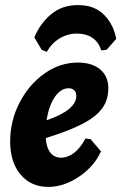

<svg xmlns="http://www.w3.org/2000/svg" viewBox="-20 -723 477 755"><path d="M160 -180Q162 -144 177.5 -123.5Q193 -103 220 -103Q247 -103 271.5 -122Q296 -141 316 -178L336 -176L377 -128Q351 -69 291 -28.5Q231 12 170 12Q102 12 61 -36.5Q20 -85 20 -167Q20 -248 57 -319.5Q94 -391 155 -434Q216 -477 286 -477Q342 -477 374 -450Q406 -423 406 -376Q406 -330 381.5 -296.5Q357 -263 303.5 -235.5Q250 -208 160 -180ZM163 -250Q280 -290 280 -346Q280 -360 272 -368Q264 -376 250 -376Q219 -376 195.5 -341.5Q172 -307 163 -250ZM164 -519 144 -527 115 -576Q138 -631 181 -667Q224 -703 287 -703Q352 -703 389.5 -664.5Q427 -626 437 -570L399 -527L378 -525Q368 -558 343 -574.5Q318 -591 283 -591Q246 -591 214.5 -572Q183 -553 164 -519Z"/></svg>

Font: Alegreya ExtraBold
Style: Italic
Weight: 800
Italic angle: -7°
Designer: Juan Pablo del Peral
Foundry: Huerta Tipografica
Version: Version 2.007; ttfautohint (v1.6)